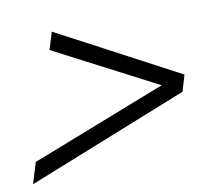

<svg xmlns="http://www.w3.org/2000/svg" viewBox="-60 -533 677 585"><g transform="rotate(-10 278.5 -241.0)"><path d="M464 -257 457 -235 118 -411 134.5 -465 510 -266 495 -215.5 -2.5 -17 17.5 -82.5Z"/></g></svg>

Font: Newsreader 11pt
Style: Italic
Weight: 400
Italic angle: -17°
Version: Version 1.003